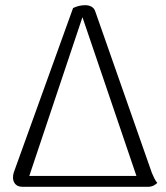

<svg xmlns="http://www.w3.org/2000/svg" viewBox="-20 -721 639 741"><path d="M67 0Q45 0 35.5 -15.5Q26 -31 33 -55L262 -690Q285 -701 309 -701Q323 -701 333.5 -695Q344 -689 348 -676L566 -54Q570 -44 575.5 -33Q581 -22 587 -15Q581 -9 572 -4.5Q563 0 550 0ZM85 -18 68 -42H535L514 -20L293 -670L303 -669Z"/></svg>

Font: Arima Light
Style: Regular
Weight: 300
Designer: Joana Correia and Natanael Gama
Foundry: NDISCOVER
Version: Version 1.101;gftools[0.9.23]